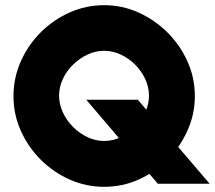

<svg xmlns="http://www.w3.org/2000/svg" viewBox="-20 -710 829 741"><path d="M382 11Q312 11 249 -17Q186 -45 137 -94Q88 -143 60 -206Q32 -269 32 -339Q32 -409 60 -472.5Q88 -536 137 -585Q186 -634 249 -662Q312 -690 382 -690Q452 -690 515 -661.5Q578 -633 627 -584Q676 -535 704 -472Q732 -409 732 -339Q732 -270 704 -207Q676 -144 627.5 -95Q579 -46 516 -17.5Q453 11 382 11ZM589 -1 313 -325H512L789 -1ZM382 -166Q415 -166 446 -180.5Q477 -195 501.5 -220.5Q526 -246 540.5 -277Q555 -308 555 -341Q555 -374 540.5 -405Q526 -436 501.5 -460.5Q477 -485 446 -499.5Q415 -514 382 -514Q349 -514 318 -499.5Q287 -485 262 -460.5Q237 -436 222.5 -405Q208 -374 208 -341Q208 -308 222.5 -276.5Q237 -245 262 -220Q287 -195 318 -180.5Q349 -166 382 -166Z"/></svg>

Font: Teachers ExtraBold
Style: Regular
Weight: 800
Designer: Alfredo Marco Pradil, Chank Diesel
Version: Version 1.001